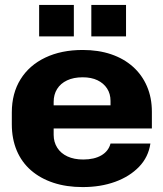

<svg xmlns="http://www.w3.org/2000/svg" viewBox="-20 -750 663 780"><path d="M316 10Q250 10 197 -7.5Q144 -25 106 -58Q68 -91 48 -138.5Q28 -186 28 -245V-293Q28 -371 63.5 -428Q99 -485 164 -516Q229 -547 316 -547Q380 -547 431.5 -529.5Q483 -512 520 -479Q557 -446 577 -399.5Q597 -353 597 -296V-228H171V-322H442L429 -307V-340Q429 -369 415 -390.5Q401 -412 376 -424Q351 -436 316 -436Q279 -436 252.5 -423.5Q226 -411 212 -388.5Q198 -366 198 -336V-202Q198 -173 212.5 -150Q227 -127 254 -114.5Q281 -102 318 -102Q363 -102 392 -119Q421 -136 429 -167H591Q583 -112 545 -72.5Q507 -33 448 -11.5Q389 10 316 10ZM139 -602V-730H280V-602ZM351 -602V-730H492V-602Z"/></svg>

Font: Hubot Sans Condensed ExtraLight
Style: Bold
Weight: 700
Version: Version 2.000